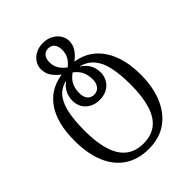

<svg xmlns="http://www.w3.org/2000/svg" viewBox="-280 -915 1311 1311"><g transform="rotate(-45 375.0 -260.0)"><path d="M376 252Q273 252 201 204Q129 156 92 66.5Q55 -23 55 -148Q55 -315 121 -412Q187 -509 310 -528V-531Q281 -553 259.5 -583Q238 -613 238 -656Q238 -686 255 -712.5Q272 -739 303 -755.5Q334 -772 374 -772Q415 -772 446 -755.5Q477 -739 494.5 -712Q512 -685 512 -653Q512 -615 490.5 -584Q469 -553 439 -532V-529Q521 -516 578 -466Q635 -416 665 -335Q695 -254 695 -147Q695 -27 657 63Q619 153 548 202.5Q477 252 376 252ZM598 -147Q598 -244 583.5 -312Q569 -380 535 -422Q501 -464 442 -481V-478Q481 -451 496.5 -419.5Q512 -388 512 -350Q512 -314 495 -285Q478 -256 447.5 -239Q417 -222 375 -222Q334 -222 303 -238.5Q272 -255 255 -284Q238 -313 238 -350Q238 -384 252 -416Q266 -448 300 -474V-477Q243 -462 211 -419.5Q179 -377 165.5 -308.5Q152 -240 152 -147Q152 -32 176.5 45.5Q201 123 250.5 161.5Q300 200 376 200Q452 200 501 161.5Q550 123 574 45.5Q598 -32 598 -147ZM374 -274Q403 -274 421.5 -296Q440 -318 440 -353Q440 -396 425.5 -428Q411 -460 376 -486Q339 -460 323.5 -428Q308 -396 308 -354Q308 -316 325.5 -295Q343 -274 374 -274ZM376 -534Q407 -558 421 -585Q435 -612 435 -644Q435 -669 427.5 -686Q420 -703 406.5 -711.5Q393 -720 373 -720Q347 -720 330 -701.5Q313 -683 313 -645Q313 -612 328.5 -585Q344 -558 376 -534Z"/></g></svg>

Font: Noto Serif Georgian
Style: Regular
Weight: 400
Designer: Monotype Design Team, Akaki Razmadze
Foundry: Google LLC
Version: Version 2.002